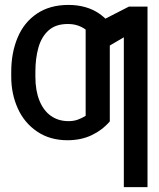

<svg xmlns="http://www.w3.org/2000/svg" viewBox="-20 -557 643 776"><path d="M326.2 -88.9V-259.8H423.8V-66.4Q393.6 -31.2 350.6 -10.7Q307.6 9.8 252.9 9.8Q181.6 9.8 129.9 -25.4Q78.1 -60.5 51.8 -119.1Q25.4 -177.7 25.4 -247.1V-266.6Q25.4 -343.8 51.3 -405.3Q77.1 -466.8 129.4 -502Q181.6 -537.1 256.8 -537.1Q293 -537.1 324.2 -528.3Q355.5 -519.5 380.4 -502.4Q405.3 -485.4 423.8 -461.9V-243.2H326.2V-437.5Q311.5 -448.2 293.9 -454.1Q276.4 -460 253.9 -460Q205.1 -460 176.3 -434.1Q147.5 -408.2 135.3 -364.7Q123 -321.3 123 -266.6V-247.1Q123 -191.4 139.2 -150.9Q155.3 -110.4 185.5 -88.9Q215.8 -67.4 256.8 -67.4Q277.3 -67.4 293.9 -73.2Q310.5 -79.1 326.2 -88.9ZM576.2 199.2H480.5V-406.2L377 -345.7V-466.8L501 -530.3H576.2Z"/></svg>

Font: Pretendard Std Variable
Style: Regular
Weight: 400
Designer: Base glyphs from Inter by Rasmus Andersson; Hangeul glyphs from Noto Sans CJK(Source Han Sans) by Jang Soo-young and Kan
Foundry: Kil Hyung-jin
Version: Version 1.309;Glyphs 3.2 (3225)